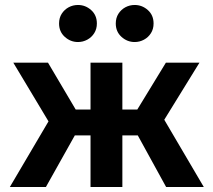

<svg xmlns="http://www.w3.org/2000/svg" viewBox="-20 -752 857 772"><path d="M344 0V-207.5H206V-311.5H344V-500H472V-311.5H609V-207.5H472V0ZM19.5 0 175 -264 33.5 -500H173L312.5 -264L164.5 0ZM648 0 503 -264 647 -500H782L640.5 -270.5L799.5 0ZM293.5 -583Q263.5 -583 240.5 -603.8Q217.5 -624.5 217.5 -657.5Q217.5 -680 228.2 -696.8Q239 -713.5 256.2 -722.8Q273.5 -732 293.5 -732Q323.5 -732 346.5 -711.5Q369.5 -691 369.5 -657.5Q369.5 -635.5 359 -618.8Q348.5 -602 331 -592.5Q313.5 -583 293.5 -583ZM521.5 -583Q491.5 -583 468.5 -603.8Q445.5 -624.5 445.5 -657.5Q445.5 -680 456.2 -696.8Q467 -713.5 484.2 -722.8Q501.5 -732 521.5 -732Q551.5 -732 574.5 -711.5Q597.5 -691 597.5 -657.5Q597.5 -635.5 587 -618.8Q576.5 -602 559 -592.5Q541.5 -583 521.5 -583Z"/></svg>

Font: Geologica Cursive Medium
Style: Regular
Weight: 500
Designer: Sindre Bremnes, Frode Helland
Foundry: Monokrom Skriftforlag AS
Version: Version 1.010;gftools[0.9.28]